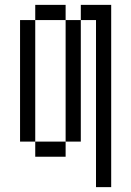

<svg xmlns="http://www.w3.org/2000/svg" viewBox="-20 -645 540 790"><path d="M375 -562.5V125H437.5Q437.5 125 437.5 -625H312.5V-562.5H250Q250 -562.5 250 -62.5H125V0H250V-62.5H312.5Q312.5 -62.5 312.5 -562.5ZM125 -62.5Q125 -62.5 125 -562.5H62.5Q62.5 -562.5 62.5 -62.5ZM125 -562.5H250V-625H125Z"/></svg>

Font: Unifont
Style: Regular
Weight: 500
Version: Version 13.0.05